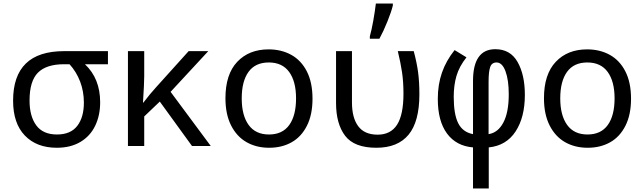

<svg xmlns="http://www.w3.org/2000/svg" viewBox="-20 -825 3640 1085"><path d="M54 -256Q54 -536 342 -536H590V-462H460Q546 -381 546 -247Q546 -173 518 -114.5Q490 -56 434.5 -23Q379 10 301 10Q187 10 120.5 -59Q54 -128 54 -256ZM454 -245Q454 -308 433 -363.5Q412 -419 373 -462H342Q242 -462 194.5 -414.5Q147 -367 147 -257Q147 -168 185 -116.5Q223 -65 302 -65Q379 -65 416.5 -113.5Q454 -162 454 -245Z M703 -536H795V-395Q795 -355 788 -245H790Q829 -296 863 -333L1046 -536H1157L944 -306L1171 0H1065L883 -251L795 -167V0H703Z M1254 -270Q1254 -405 1320.5 -475.5Q1387 -546 1498 -546Q1570 -546 1626 -515Q1682 -484 1714 -421.5Q1746 -359 1746 -267Q1746 -177 1714.5 -114.5Q1683 -52 1628 -21Q1573 10 1501 10Q1429 10 1373.5 -21.5Q1318 -53 1286 -116Q1254 -179 1254 -270ZM1653 -269Q1653 -365 1614 -418.5Q1575 -472 1499 -472Q1423 -472 1384.5 -419Q1346 -366 1346 -269Q1346 -173 1385 -119Q1424 -65 1500 -65Q1576 -65 1614.5 -118.5Q1653 -172 1653 -269Z M1879 -243V-536H1969V-246Q1969 -159 2004.5 -111.5Q2040 -64 2114 -64Q2188 -64 2224 -120.5Q2260 -177 2260 -296Q2260 -362 2252 -416Q2244 -470 2228 -536H2318Q2335 -473 2342.5 -418Q2350 -363 2350 -292Q2350 -138 2289 -64Q2228 10 2107 10Q1982 10 1930.5 -57.5Q1879 -125 1879 -243ZM2070 -620Q2080 -655 2089.5 -708.5Q2099 -762 2104 -805H2200V-794Q2192 -760 2169.5 -704Q2147 -648 2124 -606H2070Z M2653 8Q2558 0 2506 -70.5Q2454 -141 2454 -266Q2454 -347 2477.5 -414.5Q2501 -482 2549 -542L2616 -501Q2575 -449 2559.5 -396Q2544 -343 2544 -278Q2544 -179 2569.5 -128.5Q2595 -78 2653 -67V-367Q2653 -547 2779 -547Q2864 -547 2905 -474.5Q2946 -402 2946 -289Q2946 -162 2893.5 -82Q2841 -2 2742 8V240H2653ZM2855 -292Q2855 -373 2836.5 -422.5Q2818 -472 2786 -472Q2759 -472 2750 -446Q2741 -420 2741 -363V-67Q2794 -75 2824.5 -132.5Q2855 -190 2855 -292Z M3054 -270Q3054 -405 3120.5 -475.5Q3187 -546 3298 -546Q3370 -546 3426 -515Q3482 -484 3514 -421.5Q3546 -359 3546 -267Q3546 -177 3514.5 -114.5Q3483 -52 3428 -21Q3373 10 3301 10Q3229 10 3173.5 -21.5Q3118 -53 3086 -116Q3054 -179 3054 -270ZM3453 -269Q3453 -365 3414 -418.5Q3375 -472 3299 -472Q3223 -472 3184.5 -419Q3146 -366 3146 -269Q3146 -173 3185 -119Q3224 -65 3300 -65Q3376 -65 3414.5 -118.5Q3453 -172 3453 -269Z"/></svg>

Font: Noto Sans Mono UI
Style: Regular
Weight: 400
Monospace: yes
Designer: Monotype Design team
Foundry: Monotype Imaging Inc.
Version: Version 1.000